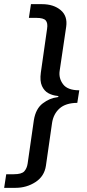

<svg xmlns="http://www.w3.org/2000/svg" viewBox="-61 -743 418 924"><path d="M141 -723Q196.5 -723 230.8 -694.5Q265 -666 257.5 -614L226 -401.5Q221 -366 242.8 -337.2Q264.5 -308.5 320.5 -308.5L311 -248Q255 -247.5 225.5 -221Q196 -194.5 189.5 -151L160 54.5Q152.5 105.5 109.8 133.2Q67 161 13.5 161H-41L-31 95.5H5.5Q43 95.5 55.8 81.5Q68.5 67.5 72 44L102 -165Q111 -220 144.8 -245.5Q178.5 -271 214 -275Q220 -275.5 220.5 -278Q221 -280.5 215 -281.5Q192.5 -283.5 172.2 -294.2Q152 -305 141 -329Q130 -353 135.5 -393.5L165.5 -604Q170 -632 159.2 -644.5Q148.5 -657 114 -657H78L88 -723Z"/></svg>

Font: Public Sans Medium
Style: Italic
Weight: 500
Italic angle: -8°
Designer: The Public Sans project authors (U.S. Web Design System). Libre Franklin designed by Pablo Impallari and Rodrigo Fuenzal
Version: Version 1.007; ttfautohint (v1.8.1) -l 8 -r 50 -G 200 -x 14 